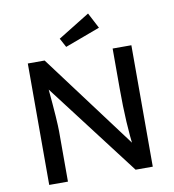

<svg xmlns="http://www.w3.org/2000/svg" viewBox="-97 -1005 987 1090"><g transform="rotate(-10 396.5 -460.0)"><path d="M98 -700H195L623 -127L607 -118L606 -127Q597 -190 592 -277.5Q587 -365 587 -470V-700H695V0H596L175 -552L186 -566Q186 -563 186.5 -561.5Q187 -560 187 -557Q198 -438 202 -377.5Q206 -317 206 -291V0H98ZM301 -807 484 -920 531 -830 329 -755Z"/></g></svg>

Font: Easer Grotesk Variable
Style: Regular
Weight: 400
Designer: Boardeaser, Bonnie Shaver-Troup, Thomas Jockin
Foundry: Lexend
Version: Version 1.001;Glyphs 3.1.2 (3151)